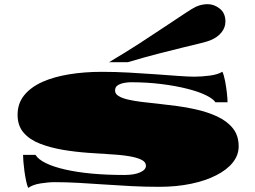

<svg xmlns="http://www.w3.org/2000/svg" viewBox="-20 -880 1233 927"><path d="M116.2 27.3Q110.8 15.6 106.2 -6.1Q101.6 -27.8 98.1 -52.5Q94.7 -77.1 93 -98.9Q91.3 -120.6 91.3 -132.3H151.4Q164.6 -110.4 201.7 -92.3Q238.8 -74.2 294.9 -61.5Q410.2 -35.2 580.6 -35.2Q628.4 -35.2 656.7 -47.9Q684.6 -60.5 684.6 -79.6Q684.6 -96.2 667.2 -106.2Q649.9 -116.2 620.1 -122.6Q580.6 -130.9 524.9 -134.3Q469.2 -137.7 406.5 -142.1Q343.8 -146.5 283.2 -156.7Q223.6 -167 173.8 -186Q124 -205.1 94.5 -238.8Q64.9 -272.5 64.9 -325.7Q64.9 -380.9 96.9 -420.2Q128.9 -459.5 185.5 -484.9Q240.7 -509.3 314 -521.2Q387.2 -533.2 471.7 -533.2Q537.1 -533.2 603.3 -529.5Q669.4 -525.9 730 -521.5Q791 -517.1 840.6 -513.4Q890.1 -509.8 918.5 -509.8Q952.1 -509.8 991.9 -514.9Q1031.7 -520 1053.7 -533.7Q1061 -518.1 1066.7 -489.3Q1072.3 -460.4 1075.4 -431.6Q1078.6 -402.8 1078.6 -386.2H1020Q1010.3 -402.3 974.9 -419.9Q939.5 -437.5 884.8 -451.2Q830.1 -465.3 760 -474.1Q689.9 -482.9 611.3 -482.9Q600.6 -482.9 582.5 -480.2Q564.5 -477.5 550 -469.2Q535.6 -460.9 535.6 -442.9Q535.6 -426.8 552.2 -416.5Q568.8 -406.2 597.7 -399.4Q626.5 -392.6 664.6 -387.9Q702.6 -383.3 745.6 -378.9Q788.6 -374 834 -368.2Q879.4 -362.3 922.4 -352.5Q980.5 -339.8 1028.1 -317.9Q1075.7 -295.9 1104 -261Q1132.3 -226.1 1132.3 -173.3Q1132.3 -130.9 1103.8 -95.2Q1075.2 -59.6 1023.9 -33.7Q972.7 -7.3 902.3 7.3Q832 22 748.5 22Q680.2 22 613.5 18.6Q546.9 15.1 483.4 10.7Q419.9 6.3 359.9 2.9Q299.8 -0.5 245.1 -0.5Q212.9 -0.5 175.3 5.6Q137.7 11.7 116.2 27.3ZM506.3 -579.6Q589.4 -628.9 652.3 -669.7Q715.3 -710.4 777.3 -752Q832.5 -788.6 871.8 -814.7Q911.1 -840.8 926.3 -847.7Q954.1 -859.9 982.4 -859.9Q1014.2 -859.9 1041.3 -838.1Q1068.4 -816.4 1068.4 -775.9Q1068.4 -747.6 1049.6 -723.9Q1030.8 -700.2 997.1 -686Q982.4 -679.7 949.5 -671.6Q916.5 -663.6 866.2 -651.4Q815.9 -639.2 748.3 -621.8Q680.7 -604.5 596.7 -579.6Z"/></svg>

Font: Asset
Style: Regular
Weight: 400
Version: Version 1.003; ttfautohint (v1.8.4.7-5d5b)